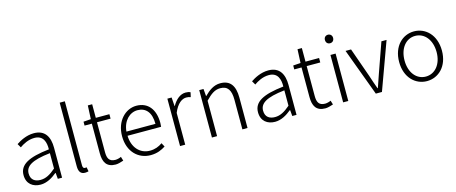

<svg xmlns="http://www.w3.org/2000/svg" viewBox="-46 -1436 4959 2089"><g transform="rotate(-15 2433.5 -391.0)"><path d="M218 13C287 13 350 -24 403 -68H407L413 0H461V-338C461 -456 416 -547 288 -547C202 -547 128 -505 88 -478L113 -435C151 -462 211 -496 281 -496C382 -496 404 -414 402 -335C168 -309 63 -252 63 -135C63 -35 132 13 218 13ZM230 -37C170 -37 121 -64 121 -138C121 -219 192 -269 402 -292V-119C340 -65 289 -37 230 -37Z M718 13C737 13 747 10 757 7L748 -40C737 -38 733 -38 729 -38C715 -38 705 -49 705 -73V-795H647V-79C647 -17 670 13 718 13Z M1063 13C1087 13 1121 4 1152 -7L1138 -53C1120 -44 1093 -37 1073 -37C1002 -37 984 -80 984 -147V-484H1137V-534H984V-687H935L928 -534L844 -528V-484H926V-151C926 -53 958 13 1063 13Z M1457 13C1533 13 1583 -12 1626 -39L1603 -82C1563 -54 1519 -36 1462 -36C1347 -36 1270 -127 1267 -256H1645C1647 -270 1648 -285 1648 -299C1648 -455 1571 -547 1442 -547C1322 -547 1208 -440 1208 -266C1208 -91 1319 13 1457 13ZM1267 -303C1278 -425 1356 -497 1442 -497C1536 -497 1594 -432 1594 -303Z M1790 0H1848V-358C1888 -457 1944 -493 1991 -493C2012 -493 2023 -490 2040 -484L2052 -536C2035 -544 2019 -547 1998 -547C1936 -547 1884 -501 1847 -435H1845L1838 -534H1790Z M2149 0H2207V-399C2269 -463 2313 -495 2374 -495C2457 -495 2492 -443 2492 -333V0H2550V-341C2550 -478 2499 -547 2388 -547C2315 -547 2259 -505 2206 -452H2204L2197 -534H2149Z M2859 13C2928 13 2991 -24 3044 -68H3048L3054 0H3102V-338C3102 -456 3057 -547 2929 -547C2843 -547 2769 -505 2729 -478L2754 -435C2792 -462 2852 -496 2922 -496C3023 -496 3045 -414 3043 -335C2809 -309 2704 -252 2704 -135C2704 -35 2773 13 2859 13ZM2871 -37C2811 -37 2762 -64 2762 -138C2762 -219 2833 -269 3043 -292V-119C2981 -65 2930 -37 2871 -37Z M3425 13C3449 13 3483 4 3514 -7L3500 -53C3482 -44 3455 -37 3435 -37C3364 -37 3346 -80 3346 -147V-484H3499V-534H3346V-687H3297L3290 -534L3206 -528V-484H3288V-151C3288 -53 3320 13 3425 13Z M3627 0H3685V-534H3627ZM3657 -658C3683 -658 3703 -676 3703 -707C3703 -735 3683 -754 3657 -754C3630 -754 3611 -735 3611 -707C3611 -676 3630 -658 3657 -658Z M3995 0H4064L4259 -534H4201L4085 -206C4068 -154 4049 -100 4032 -52H4028C4010 -100 3992 -154 3975 -206L3859 -534H3797Z M4570 13C4699 13 4811 -89 4811 -266C4811 -444 4699 -547 4570 -547C4441 -547 4329 -444 4329 -266C4329 -89 4441 13 4570 13ZM4570 -38C4465 -38 4390 -130 4390 -266C4390 -403 4465 -496 4570 -496C4675 -496 4751 -403 4751 -266C4751 -130 4675 -38 4570 -38Z"/></g></svg>

Font: Noto Sans HK Light
Style: Regular
Weight: 300
Designer: Ryoko NISHIZUKA 西塚涼子 (kana, bopomofo & ideographs); Paul D. Hunt (Latin, Greek & Cyrillic); Sandoll Communications 산돌커뮤니
Foundry: Adobe
Version: Version 2.004;hotconv 1.0.118;makeotfexe 2.5.65603